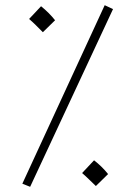

<svg xmlns="http://www.w3.org/2000/svg" viewBox="-20 -707 511 739"><path d="M96 12 66 0 383 -687 415 -672ZM145 -583Q129 -599 118 -610Q107 -621 92 -634L138 -683Q169 -658 192 -629ZM349 9Q333 -6 322 -17Q311 -28 296 -41L342 -90Q373 -66 396 -37Z"/></svg>

Font: Noto Sans Arabic UI SmCn XLt
Style: Regular
Weight: 200
Width: 4
Designer: Monotype Design Team, Nadine Chahine and Nizar Qandah
Foundry: Monotype Imaging Inc.
Version: Version 2.010; ttfautohint (v1.8.4.7-5d5b)